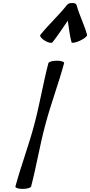

<svg xmlns="http://www.w3.org/2000/svg" viewBox="-20 -1210 585 1246"><path d="M321 -936C357 -981 387 -1029 420 -1076C427 -1029 432 -981 444 -936C446 -928 471 -933 499 -946C527 -959 548 -976 545 -984C527 -1051 495 -1110 477 -1177C474 -1187 462 -1192 448 -1190C436 -1192 422 -1187 414 -1177C361 -1110 296 -1051 242 -984C236 -976 249 -959 271 -946C292 -933 315 -928 321 -936ZM294 -800C259 -667 238 -533 202 -400C167 -267 116 -133 80 0C78 9 99 16 127 16C155 16 180 9 182 0C217 -133 238 -267 274 -400C309 -533 360 -667 396 -800C398 -809 377 -816 349 -816C321 -816 296 -809 294 -800Z"/></svg>

Font: Nupuram Medium Oblique
Style: Regular
Weight: 500
Designer: Santhosh Thottingal (santhosh.thottingal@gmail.com)
Foundry: SMC
Version: Version 1.000